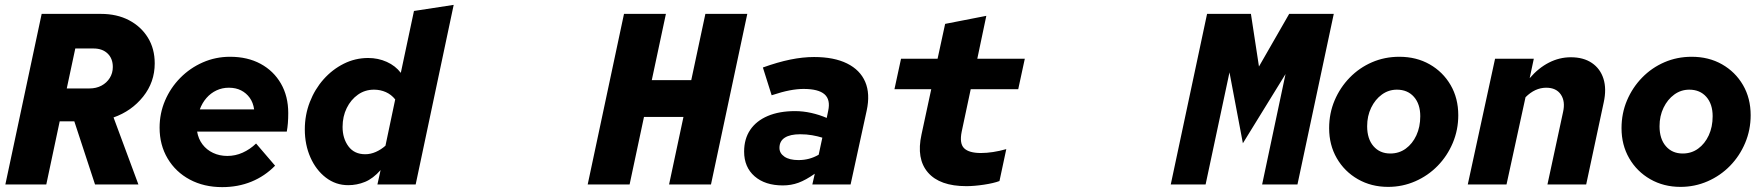

<svg xmlns="http://www.w3.org/2000/svg" viewBox="-20 -757 7240 788"><path d="M2 0 151 -700H394Q460 -700 509.5 -674Q559 -648 587 -602.5Q615 -557 615 -497Q615 -420 567.5 -360.5Q520 -301 446 -275L548 0H370L285 -259H225L170 0ZM254 -394H347Q375 -394 396.5 -405.5Q418 -417 430.5 -437Q443 -457 443 -482Q443 -517 421.5 -537.5Q400 -558 364 -558H289Z M892 11Q817 11 759 -20Q701 -51 668 -106.5Q635 -162 635 -233Q635 -292 657.5 -344.5Q680 -397 720 -437.5Q760 -478 812.5 -501Q865 -524 924 -524Q996 -524 1049.5 -495Q1103 -466 1133 -414Q1163 -362 1163 -293Q1163 -270 1161.5 -251.5Q1160 -233 1157 -217H789Q794 -187 811 -164.5Q828 -142 854.5 -129.5Q881 -117 913 -117Q946 -117 976 -130.5Q1006 -144 1031 -168L1109 -77Q1067 -34 1012 -11.5Q957 11 892 11ZM800 -308H1023Q1019 -336 1005 -355.5Q991 -375 969.5 -386Q948 -397 919 -397Q892 -397 868.5 -386Q845 -375 827.5 -355Q810 -335 800 -308Z M1409 3Q1358 3 1317.5 -28Q1277 -59 1254 -111Q1231 -163 1231 -226Q1231 -285 1251.5 -338Q1272 -391 1308 -431.5Q1344 -472 1391 -495.5Q1438 -519 1491 -519Q1532 -519 1567.5 -503Q1603 -487 1625 -458L1679 -712L1842 -737L1686 0H1529L1542 -59Q1511 -24 1478 -10.5Q1445 3 1409 3ZM1386 -236Q1386 -189 1410 -156.5Q1434 -124 1479 -124Q1501 -124 1522.5 -133.5Q1544 -143 1562 -159L1602 -349Q1586 -369 1563.5 -379Q1541 -389 1515 -389Q1478 -389 1449 -368.5Q1420 -348 1403 -313.5Q1386 -279 1386 -236Z M2392 0 2541 -700H2713L2655 -428H2817L2875 -700H3047L2898 0H2726L2785 -277H2623L2564 0Z M3193 4Q3120 4 3077 -33.5Q3034 -71 3034 -135Q3034 -187 3059 -224Q3084 -261 3131 -281Q3178 -301 3243 -301Q3276 -301 3309.5 -293.5Q3343 -286 3373 -273L3379 -302Q3389 -348 3364 -370Q3339 -392 3278 -392Q3252 -392 3220.5 -386Q3189 -380 3147 -366L3111 -480Q3172 -502 3223.5 -512.5Q3275 -523 3321 -523Q3403 -523 3456.5 -496.5Q3510 -470 3531 -421Q3552 -372 3537 -303L3471 0H3314L3324 -44Q3287 -18 3257 -7Q3227 4 3193 4ZM3179 -150Q3179 -128 3199.5 -114Q3220 -100 3257 -100Q3280 -100 3300.5 -105.5Q3321 -111 3340 -122L3355 -192Q3336 -198 3313 -202Q3290 -206 3264 -206Q3223 -206 3201 -192Q3179 -178 3179 -150Z M3946 7Q3837 7 3788.5 -49Q3740 -105 3762 -205L3802 -391H3651L3678 -516H3828L3859 -659L4028 -692L3991 -516H4186L4159 -391H3964L3927 -217Q3917 -168 3937 -148.5Q3957 -129 4006 -129Q4029 -129 4055.5 -133Q4082 -137 4110 -145L4082 -14Q4058 -5 4018 1Q3978 7 3946 7Z M4785 0 4934 -700H5114L5147 -484L5271 -700H5454L5305 0H5160L5256 -453L5081 -169L5026 -460L4928 0Z M5677 10Q5608 10 5553 -21.5Q5498 -53 5466.5 -107.5Q5435 -162 5435 -231Q5435 -292 5457.5 -345Q5480 -398 5519.5 -438.5Q5559 -479 5611 -501.5Q5663 -524 5723 -524Q5793 -524 5847.5 -493Q5902 -462 5933.5 -408Q5965 -354 5965 -284Q5965 -224 5942.5 -170.5Q5920 -117 5880.5 -76.5Q5841 -36 5788.5 -13Q5736 10 5677 10ZM5686 -127Q5722 -127 5749.5 -147Q5777 -167 5793 -201.5Q5809 -236 5809 -280Q5809 -330 5783 -359.5Q5757 -389 5713 -389Q5679 -389 5651.5 -369Q5624 -349 5607.5 -315Q5591 -281 5591 -239Q5591 -187 5617 -157Q5643 -127 5686 -127Z M6004 0 6116 -516H6275L6258 -436Q6294 -478 6337 -500Q6380 -522 6427 -522Q6479 -522 6513.5 -498.5Q6548 -475 6561 -433.5Q6574 -392 6562 -337L6490 0H6331L6395 -297Q6405 -341 6386 -369Q6367 -397 6326 -397Q6280 -397 6241 -358L6163 0Z M6877 10Q6808 10 6753 -21.5Q6698 -53 6666.5 -107.5Q6635 -162 6635 -231Q6635 -292 6657.5 -345Q6680 -398 6719.5 -438.5Q6759 -479 6811 -501.5Q6863 -524 6923 -524Q6993 -524 7047.5 -493Q7102 -462 7133.5 -408Q7165 -354 7165 -284Q7165 -224 7142.5 -170.5Q7120 -117 7080.5 -76.5Q7041 -36 6988.5 -13Q6936 10 6877 10ZM6886 -127Q6922 -127 6949.5 -147Q6977 -167 6993 -201.5Q7009 -236 7009 -280Q7009 -330 6983 -359.5Q6957 -389 6913 -389Q6879 -389 6851.5 -369Q6824 -349 6807.5 -315Q6791 -281 6791 -239Q6791 -187 6817 -157Q6843 -127 6886 -127Z"/></svg>

Font: Red Hat Mono
Style: Italic
Weight: 300
Italic angle: -12°
Monospace: yes
Designer: Pentagram, MCKL
Foundry: Pentagram, MCKL
Version: Version 1.023